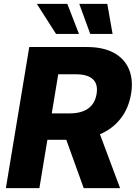

<svg xmlns="http://www.w3.org/2000/svg" viewBox="-20 -970 701 990"><path d="M10.3 0 130.9 -727.5H428.7Q511.7 -727.5 566.4 -698Q621.1 -668.5 644.5 -614Q668 -559.6 655.8 -485.4Q643.1 -410.6 601.3 -357.7Q559.6 -304.7 493.7 -276.9Q427.7 -249 343.8 -249H154.8L177.2 -385.3H339.4Q379.4 -385.3 408.4 -396.5Q437.5 -407.7 455.1 -429.9Q472.7 -452.1 478 -485.4Q486.3 -536.1 459 -561.5Q431.6 -586.9 373 -586.9H280.3L183.1 0ZM411.6 0 292 -332H475.1L599.1 0ZM445.3 -794.9 388.7 -950.2H533.2L560.5 -794.9ZM269 -794.9 169.9 -950.2H327.1L387.2 -794.9Z"/></svg>

Font: Inter 17pt ExtraBold
Style: Italic
Weight: 800
Italic angle: -9.3988°
Version: Version 4.001;git-66647c0bb